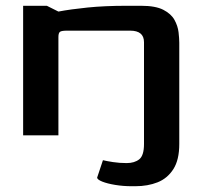

<svg xmlns="http://www.w3.org/2000/svg" viewBox="-20 -468 695 664"><path d="M435 176Q406 176 378.5 171.5Q351 167 333.5 160Q316 153 316 146L336 86Q348 89 370.5 92.5Q393 96 418 96Q445 96 461.5 83Q478 70 478 30V-322Q478 -362 430 -362H212Q193 -362 187.5 -358Q182 -354 182 -340V0H60V-448H142L182 -428Q224 -436 283 -442Q342 -448 418 -448H468Q518 -448 545 -434Q572 -420 583.5 -399Q595 -378 597.5 -356.5Q600 -335 600 -320V30Q600 85 579.5 117Q559 149 525 162.5Q491 176 448 176Z"/></svg>

Font: Goldman
Style: Regular
Weight: 400
Designer: Jaikishan Patel
Version: Version 1.000; ttfautohint (v1.8.3)